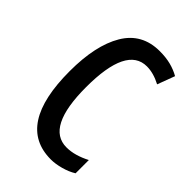

<svg xmlns="http://www.w3.org/2000/svg" viewBox="-174 -616 696 696"><g transform="rotate(45 173.5 -268.5)"><path d="M221 10Q43 10 43 -265Q43 -397 87.5 -472Q132 -547 223 -547Q255 -547 280 -540.5Q305 -534 326 -522L301 -455Q263 -475 229 -475Q126 -475 126 -266Q126 -61 230 -61Q252 -61 274.5 -67.5Q297 -74 320 -86V-18Q299 -5 271.5 2.5Q244 10 221 10Z"/></g></svg>

Font: Noto Sans Hebrew ExtraCondensed
Style: Regular
Weight: 400
Width: 2
Designer: Monotype Design Team
Foundry: Monotype Imaging Inc.
Version: Version 2.004; ttfautohint (v1.8.4.7-5d5b)